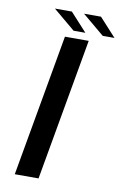

<svg xmlns="http://www.w3.org/2000/svg" viewBox="-89 -848 575 899"><g transform="rotate(10 198.0 -398.0)"><path d="M47 0H160L279.5 -675H166.5ZM340 -709.5H396L316.5 -796.5H236ZM201.5 -709.5H257.5L178 -796.5H97.5Z"/></g></svg>

Font: Anybody Expanded
Style: Italic
Weight: 400
Width: 7
Italic angle: -10°
Version: Version 1.113;gftools[0.9.25]